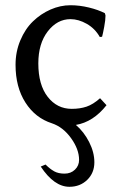

<svg xmlns="http://www.w3.org/2000/svg" viewBox="-20 -467 471 741"><path d="M252 -446.8Q287.1 -446.8 323.2 -438Q359.4 -429.2 384.8 -416L387.2 -407.2Q387.2 -390.1 382.1 -363Q377 -335.9 374 -325.2L365.2 -324.2Q346.7 -356.9 314.9 -375Q283.2 -393.1 252 -393.1Q200.7 -393.1 164.3 -345.9Q127.9 -298.8 127.9 -222.2Q127.9 -139.6 164.1 -93.3Q200.2 -46.9 256.8 -46.9Q288.6 -46.9 314 -55.4Q339.4 -64 366.2 -87.9L391.1 -61Q339.8 3.9 272.9 15.1Q304.2 42 324.2 81.5Q344.2 121.1 344.2 159.2Q344.2 200.2 316.7 227.1Q289.1 253.9 248 253.9Q189 253.9 137.2 175.8L155.8 168Q172.9 185.1 189 194.1Q205.1 203.1 229 203.1Q253.4 203.1 269.3 187.7Q285.2 172.4 285.2 149.9Q285.2 109.4 254.4 66.4Q223.6 23.4 180.2 8.8Q116.2 -11.7 78.1 -71.3Q40 -130.9 40 -216.8Q40 -267.6 58.6 -311.5Q77.1 -355.5 107.2 -384.5Q137.2 -413.6 175 -430.2Q212.9 -446.8 252 -446.8Z"/></svg>

Font: Linear Smooth Low Contrast
Style: Regular
Weight: 500
Designer: Philipp H. Poll, Flanker
Foundry: Philipp H. Poll, reworked by Flanker
Version: Version 1.010 | FøM Fix